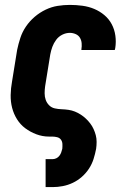

<svg xmlns="http://www.w3.org/2000/svg" viewBox="-20 -558 540 783"><path d="M166 205V91H195Q202 91 209.5 87.5Q217 84 222 77.5Q227 71 229.5 64Q232 57 234 49Q235 39 234.5 29Q234 19 228.5 11.5Q223 4 213 1.5Q203 -1 193 -1Q190 -1 186.5 -1Q183 -1 180 -1Q153 -1 128 -10.5Q103 -20 83 -35Q63 -50 49.5 -71.5Q36 -93 29.5 -118Q23 -143 23.5 -170.5Q24 -198 29 -225L50 -355Q55 -379 63 -403.5Q71 -428 86 -450Q101 -472 121.5 -489.5Q142 -507 166 -518.5Q190 -530 215 -534Q240 -538 265 -538Q291 -538 316.5 -534.5Q342 -531 364.5 -521.5Q387 -512 405.5 -496.5Q424 -481 435.5 -459.5Q447 -438 450.5 -412.5Q454 -387 450 -362Q449 -360 449 -358Q449 -356 448 -354H311Q312 -354 312 -355Q312 -356 312 -357Q314 -369 313 -381.5Q312 -394 306 -404Q300 -414 288.5 -419Q277 -424 265 -424Q249 -424 234 -416.5Q219 -409 209 -395.5Q199 -382 193.5 -367Q188 -352 185 -336L164 -206Q162 -192 162 -177.5Q162 -163 166.5 -150.5Q171 -138 180.5 -128.5Q190 -119 203.5 -116Q217 -113 231.5 -112.5Q246 -112 259.5 -110Q273 -108 285.5 -103Q298 -98 309.5 -90.5Q321 -83 330.5 -74Q340 -65 348 -54.5Q356 -44 361.5 -32Q367 -20 370.5 -7Q374 6 374 20.5Q374 35 372 49Q368 70 361.5 90.5Q355 111 343 129.5Q331 148 314 163Q297 178 277 187.5Q257 197 236 201Q215 205 195 205Z"/></svg>

Font: Iosevka Curly Heavy Oblique
Style: Regular
Weight: 900
Italic angle: -9°
Monospace: yes
Designer: Belleve Invis
Foundry: Belleve Invis
Version: Version 11.1.0; ttfautohint (v1.8.3)